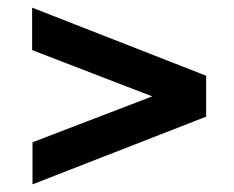

<svg xmlns="http://www.w3.org/2000/svg" viewBox="-20 -605 613 502"><path d="M378 -353 65 -233V-123L519 -300V-407L64 -585V-474Z"/></svg>

Font: Morrison SemiBold
Style: Regular
Weight: 600
Designer: Pablo Impallari, Rodrigo Fuenzalida (Modified by Dan O. Williams)
Version: Version 0.030; ttfautohint (v1.8.1)